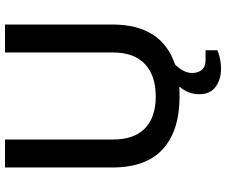

<svg xmlns="http://www.w3.org/2000/svg" viewBox="-88 -638 904 768"><g transform="rotate(-90 364.0 -254.0)"><path d="M361.8 12.2Q225.6 12.2 151.9 -54.4Q78.1 -121.1 78.1 -256.8V-686H189.9V-253.9Q189.9 -169.4 234.6 -126.2Q279.3 -83 361.8 -83Q445.8 -83 491.9 -126.5Q538.1 -169.9 538.1 -253.9V-686H649.9V-256.8Q649.9 -59.6 490.2 -5.9Q456.1 28.3 456.1 63Q456.1 85.9 468.5 101.1Q481 116.2 507.8 116.2H546.9V164.1Q509.8 178.2 473.1 178.2Q431.2 178.2 401.1 156.7Q371.1 135.3 371.1 89.8Q371.1 46.9 401.9 11.2Q388.7 12.2 361.8 12.2Z"/></g></svg>

Font: Archivo Medium
Style: Regular
Weight: 500
Designer: Hector Gatti
Foundry: Omnibus-Type
Version: Version 2.001